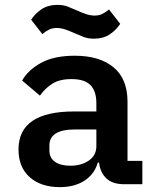

<svg xmlns="http://www.w3.org/2000/svg" viewBox="-20 -757 640 789"><path d="M490 0Q443 0 417.5 -23.5Q392 -47 387 -89H382Q368 -41 327 -14.5Q286 12 226 12Q148 12 102 -29Q56 -70 56 -143Q56 -299 285 -299H376V-333Q376 -382 352 -407Q328 -432 274 -432Q225 -432 195 -413Q165 -394 144 -364L71 -426Q95 -469 148.5 -498.5Q202 -528 287 -528Q389 -528 446.5 -480.5Q504 -433 504 -339V-96H565V0ZM269 -76Q315 -76 345.5 -97.5Q376 -119 376 -156V-225H288Q183 -225 183 -159V-139Q183 -108 206 -92Q229 -76 269 -76ZM366 -598Q342 -598 324 -605Q306 -612 288 -620Q266 -630 248 -636Q230 -642 213 -642Q196 -642 183 -636Q170 -630 154 -617L108 -676Q125 -702 151.5 -719.5Q178 -737 216 -737Q240 -737 258 -730Q276 -723 294 -715Q316 -705 334 -699Q352 -693 369 -693Q386 -693 399 -699Q412 -705 428 -718L474 -659Q457 -633 430.5 -615.5Q404 -598 366 -598Z"/></svg>

Font: IBM Plex Mono SmBld
Style: Regular
Weight: 600
Monospace: yes
Designer: Mike Abbink, Paul van der Laan, Pieter van Rosmalen
Foundry: Bold Monday
Version: Version 2.3